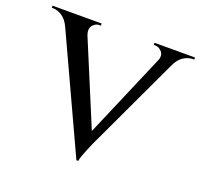

<svg xmlns="http://www.w3.org/2000/svg" viewBox="-122 -723 899 860"><g transform="rotate(20 327.5 -293.0)"><path d="M325 14 44 -594H153L356 -107ZM325 14 319 -71 544 -597H611L376 -96Q375 -94 369 -81Q363 -68 355.5 -49.5Q348 -31 341.5 -14Q335 3 334 14ZM516 -529Q527 -558 513 -574Q499 -590 481 -590H474V-600H667V-590Q667 -590 663 -590Q659 -590 659 -590Q638 -590 616 -576Q594 -562 579 -529ZM180 -529H74Q59 -562 37 -576Q15 -590 -5 -590Q-5 -590 -8.5 -590Q-12 -590 -12 -590V-600H222V-590H214Q197 -590 183.5 -574Q170 -558 180 -529Z"/></g></svg>

Font: Cinzel Medium
Style: Regular
Weight: 500
Designer: Natanael Gama
Version: Version 2.000